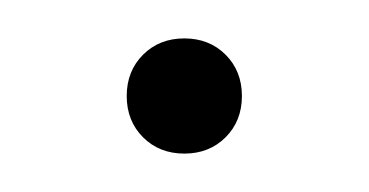

<svg xmlns="http://www.w3.org/2000/svg" viewBox="-20 -409 192 100"><path d="M76 -389Q89 -389 97.5 -380.5Q106 -372 106 -359Q106 -346 97.5 -337.5Q89 -329 76 -329Q63 -329 54.5 -337.5Q46 -346 46 -359Q46 -372 54.5 -380.5Q63 -389 76 -389Z"/></svg>

Font: Prodigy Sans ExtraLight
Style: Regular
Weight: 200
Designer: Wei Huang
Foundry: Wei Huang
Version: Version 1.003; ttfautohint (v1.8.3)